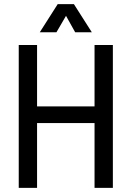

<svg xmlns="http://www.w3.org/2000/svg" viewBox="-20 -902 632 922"><path d="M421 -747 335 -882H257L171 -747H251L297 -826L341 -747ZM522 0V-686H434V-391H158V-686H70V0H158V-311H434V0Z"/></svg>

Font: Archivo Narrow
Style: Regular
Weight: 400
Designer: Hector Gatti
Foundry: Omnibus-Type
Version: Version 1.003;PS 001.003;hotconv 1.0.70;makeotf.lib2.5.58329